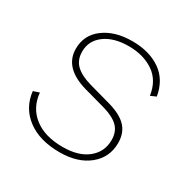

<svg xmlns="http://www.w3.org/2000/svg" viewBox="-124 -625 741 751"><g transform="rotate(30 246.5 -249.5)"><path d="M27 -145 54 -154Q60 -89 108 -51.5Q156 -14 237 -14Q309 -14 349.5 -47Q390 -80 390 -133Q390 -169 369.5 -191Q349 -213 303 -227L202 -255Q90 -287 90 -373Q90 -435 139.5 -472Q189 -509 268 -509Q344 -509 395 -474Q446 -439 458 -369L433 -358Q424 -422 378 -453.5Q332 -485 265 -485Q198 -485 157.5 -455Q117 -425 117 -376Q117 -338 140.5 -315.5Q164 -293 210 -280L314 -251Q368 -235 393 -207.5Q418 -180 418 -136Q418 -71 368.5 -30.5Q319 10 237 10Q146 10 90.5 -32Q35 -74 27 -145Z"/></g></svg>

Font: Elaine Sans ExtraLight
Style: Italic
Weight: 275
Italic angle: -13°
Designer: Wei Huang
Foundry: Wei Huang
Version: Version 2.001;December 24, 2019;FontCreator 12.0.0.2547 64-b